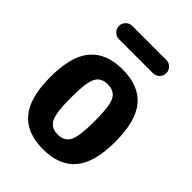

<svg xmlns="http://www.w3.org/2000/svg" viewBox="-210 -810 919 919"><g transform="rotate(45 250.0 -350.0)"><path d="M187.5 -124Q205.1 -89.8 250 -89.8Q294.9 -89.8 312.5 -124Q330.1 -158.2 330.1 -260.3Q330.1 -362.3 312.5 -396Q294.9 -429.7 250 -429.7Q205.1 -429.7 187.5 -396Q169.9 -362.3 169.9 -260.3Q169.9 -158.2 187.5 -124ZM85 -465.3Q139.6 -530.3 250 -530.3Q360.4 -530.3 415 -465.3Q469.7 -400.4 469.7 -260.3Q469.7 -120.1 415 -55.2Q360.4 9.8 250 9.8Q139.6 9.8 85 -55.2Q30.3 -120.1 30.3 -260.3Q30.3 -400.4 85 -465.3ZM134.8 -710H365.2Q383.8 -710 397 -696.8Q410.2 -683.6 410.2 -665Q410.2 -646.5 397 -633.3Q383.8 -620.1 365.2 -620.1H134.8Q116.2 -620.1 103 -633.3Q89.8 -646.5 89.8 -665Q89.8 -683.6 103 -696.8Q116.2 -710 134.8 -710Z"/></g></svg>

Font: Rounded Mgen+ 1mn bold
Style: Bold
Weight: 700
Designer: [Source Han Sans]
Ryoko NISHIZUKA  (kana & ideographs); Paul D. Hunt (Latin, Greek & Cyrillic); Wenlong ZHANG  (bopomofo
Version: Version 1.059.20150602